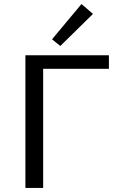

<svg xmlns="http://www.w3.org/2000/svg" viewBox="-20 -932 590 952"><path d="M441 -863 279 -704 238 -737 384 -912ZM520 -658V-591H194V0H106V-658Z"/></svg>

Font: EauTestText Medium
Style: Regular
Weight: 500
Designer: Christian Thalmann (Catharsis Fonts)
Version: Version 0.001;PS 000.001;hotconv 1.0.88;makeotf.lib2.5.64775